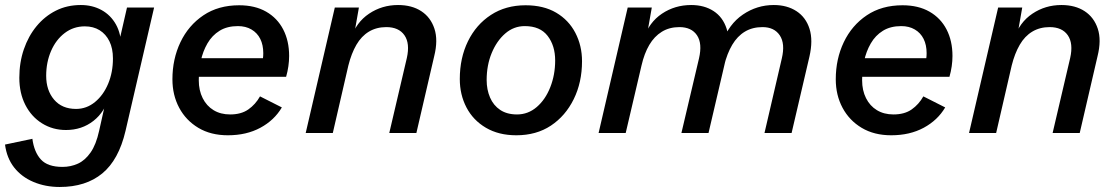

<svg xmlns="http://www.w3.org/2000/svg" viewBox="-32 -530 4451 765"><path d="M206 215Q149 215 101.5 195Q54 175 24.5 137.5Q-5 100 -12 46L97 23Q104 76 131 105.5Q158 135 217 135Q250 135 278.5 122Q307 109 329 77.5Q351 46 363 -9L393 -143L403 -148Q387 -85 340.5 -48.5Q294 -12 231 -12Q178 -12 135.5 -38.5Q93 -65 69 -112Q45 -159 45 -220Q45 -281 63 -333.5Q81 -386 113.5 -425.5Q146 -465 190.5 -487.5Q235 -510 290 -510Q336 -510 372.5 -490Q409 -470 430 -432.5Q451 -395 451 -342L435 -330L474 -500H582L468 -8Q441 107 375.5 161Q310 215 206 215ZM271 -96Q313 -96 346.5 -123.5Q380 -151 399 -196.5Q418 -242 418 -297Q418 -337 404 -365.5Q390 -394 365 -409.5Q340 -425 306 -425Q261 -425 226 -398.5Q191 -372 171.5 -327Q152 -282 152 -228Q152 -170 183.5 -133Q215 -96 271 -96Z M876 9Q808 9 758.5 -20.5Q709 -50 682 -100.5Q655 -151 655 -214Q655 -295 687 -362Q719 -429 778.5 -469Q838 -509 921 -509Q984 -509 1028.5 -483.5Q1073 -458 1096.5 -412.5Q1120 -367 1120 -307Q1120 -287 1117 -266Q1114 -245 1108 -224H718L719 -298H1048L1011 -272Q1014 -285 1015.5 -296Q1017 -307 1017 -318Q1017 -351 1005 -375Q993 -399 970 -412.5Q947 -426 916 -426Q873 -426 843 -407.5Q813 -389 794.5 -357Q776 -325 768 -287Q760 -249 760 -210Q760 -170 775.5 -139Q791 -108 819 -91Q847 -74 885 -74Q929 -74 957.5 -94Q986 -114 1004 -146L1091 -102Q1061 -51 1005.5 -21Q950 9 876 9Z M1186 0 1302 -500H1398L1375 -369L1366 -377Q1387 -441 1438.5 -475.5Q1490 -510 1554 -510Q1609 -510 1646.5 -485.5Q1684 -461 1699 -415.5Q1714 -370 1698 -306L1627 0H1519L1589 -299Q1602 -357 1579.5 -389.5Q1557 -422 1507 -422Q1468 -422 1438 -404Q1408 -386 1388 -351.5Q1368 -317 1356 -269L1294 0Z M2025 9Q1955 9 1904 -21Q1853 -51 1826.5 -102Q1800 -153 1800 -215Q1800 -299 1832.5 -365.5Q1865 -432 1924 -470.5Q1983 -509 2062 -509Q2134 -509 2184 -479.5Q2234 -450 2260.5 -399Q2287 -348 2287 -286Q2287 -202 2254 -135Q2221 -68 2163 -29.5Q2105 9 2025 9ZM2028 -74Q2072 -74 2106.5 -103.5Q2141 -133 2160.5 -182.5Q2180 -232 2180 -289Q2180 -348 2150 -387Q2120 -426 2059 -426Q2015 -426 1981 -396.5Q1947 -367 1927 -318.5Q1907 -270 1907 -211Q1907 -173 1920.5 -141.5Q1934 -110 1961 -92Q1988 -74 2028 -74Z M2353 0 2469 -500H2565L2542 -369L2533 -377Q2554 -441 2605.5 -475.5Q2657 -510 2722 -510Q2774 -510 2811 -486Q2848 -462 2863 -416Q2878 -370 2862 -304L2791 0H2683L2753 -297Q2767 -357 2745 -389.5Q2723 -422 2675 -422Q2635 -422 2605 -403.5Q2575 -385 2555 -351Q2535 -317 2524 -269L2461 0ZM3014 0 3083 -297Q3097 -356 3075 -389Q3053 -422 3006 -422Q2966 -422 2936 -404Q2906 -386 2885.5 -351.5Q2865 -317 2853 -268L2845 -360Q2872 -434 2928 -472Q2984 -510 3051 -510Q3104 -510 3141.5 -485.5Q3179 -461 3193.5 -415Q3208 -369 3193 -304L3122 0Z M3519 9Q3451 9 3401.5 -20.5Q3352 -50 3325 -100.5Q3298 -151 3298 -214Q3298 -295 3330 -362Q3362 -429 3421.5 -469Q3481 -509 3564 -509Q3627 -509 3671.5 -483.5Q3716 -458 3739.5 -412.5Q3763 -367 3763 -307Q3763 -287 3760 -266Q3757 -245 3751 -224H3361L3362 -298H3691L3654 -272Q3657 -285 3658.5 -296Q3660 -307 3660 -318Q3660 -351 3648 -375Q3636 -399 3613 -412.5Q3590 -426 3559 -426Q3516 -426 3486 -407.5Q3456 -389 3437.5 -357Q3419 -325 3411 -287Q3403 -249 3403 -210Q3403 -170 3418.5 -139Q3434 -108 3462 -91Q3490 -74 3528 -74Q3572 -74 3600.5 -94Q3629 -114 3647 -146L3734 -102Q3704 -51 3648.5 -21Q3593 9 3519 9Z M3829 0 3945 -500H4041L4018 -369L4009 -377Q4030 -441 4081.5 -475.5Q4133 -510 4197 -510Q4252 -510 4289.5 -485.5Q4327 -461 4342 -415.5Q4357 -370 4341 -306L4270 0H4162L4232 -299Q4245 -357 4222.5 -389.5Q4200 -422 4150 -422Q4111 -422 4081 -404Q4051 -386 4031 -351.5Q4011 -317 3999 -269L3937 0Z"/></svg>

Font: Kantumruy Pro Medium
Style: Italic
Weight: 500
Italic angle: -13°
Designer: Sovichet Tep
Foundry: Sovichet Tep
Version: Version 1.002